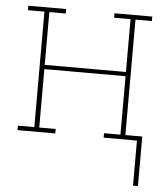

<svg xmlns="http://www.w3.org/2000/svg" viewBox="-52 -576 704 815"><g transform="rotate(5 300.0 -169.0)"><path d="M545 192V0H403V-19H473V-268H127V-19H197V0H36V-19H106V-511H36V-530H197V-511H127V-286H473V-511H403V-530H564V-511H494V-19H566V192Z"/></g></svg>

Font: Iosevka Curly Slab ThEx
Style: Regular
Weight: 100
Width: 7
Monospace: yes
Designer: Belleve Invis
Foundry: Belleve Invis
Version: Version 11.1.0; ttfautohint (v1.8.3)